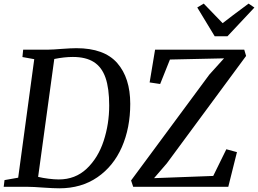

<svg xmlns="http://www.w3.org/2000/svg" viewBox="-28 -1012 1398 1040"><path d="M677.5 -449.5Q677.5 -319 632 -215.2Q586.5 -111.5 499.5 -51.8Q412.5 8 293.5 8Q261.5 8 204.5 4Q151.5 0 125.5 0H-8L-3.5 -36.5L70.5 -49.5L157.5 -691.5L93.5 -703L97.5 -743H232.5Q263.5 -743.5 303.5 -747Q358.5 -751 385.5 -751Q536.5 -751 607 -670.5Q677.5 -590 677.5 -449.5ZM563.5 -440.5Q563.5 -533.5 543.5 -591Q523.5 -648.5 480.2 -676Q437 -703.5 366.5 -703.5Q321 -703.5 266 -692.5L178.5 -54Q203 -48 234.5 -44Q266 -40 290.5 -40Q380 -40 441.8 -98.5Q503.5 -157 533.5 -248.8Q563.5 -340.5 563.5 -440.5ZM1208.5 0H693.5L682 -34.5L1106 -608L1185.5 -696L892.5 -689.5L839.5 -557L782.5 -565.5L812 -743H1295L1305 -709L875.5 -127L806.5 -47L1127 -59L1198 -203.5L1255.5 -188ZM1135 -815.5 1040.5 -971.5 1075.5 -992.5Q1132.5 -934.5 1178 -886.5Q1220.5 -920 1318.5 -992.5L1350 -971L1204 -815.5Z"/></svg>

Font: Merriweather Text
Style: Italic
Weight: 400
Italic angle: -7.8°
Designer: Eben Sorkin
Foundry: Eben Sorkin
Version: Version 2.100